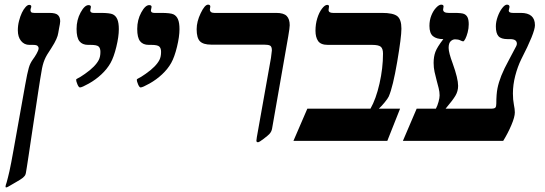

<svg xmlns="http://www.w3.org/2000/svg" viewBox="-20 -609 2358 830"><path d="M106.9 -415Q85 -415 71 -432.1Q57.1 -449.2 57.1 -478Q57.1 -499 62.3 -518.8Q67.4 -538.6 74.7 -554Q82 -569.3 90.6 -578.6Q99.1 -587.9 106 -587.9Q109.9 -587.9 112.5 -586.4Q115.2 -585 115.2 -581.1Q115.2 -577.1 113.5 -573.7Q111.8 -570.3 111.8 -564.9Q111.8 -560.5 114.5 -556.9Q117.2 -553.2 127.9 -553.2H193.8Q221.2 -553.2 230.7 -543.7Q240.2 -534.2 240.2 -517.1Q240.2 -511.7 238.8 -504.4Q237.3 -497.1 235.8 -488.8L231.9 -466.8Q231 -460.4 229 -454.1Q227.1 -447.8 223.6 -439.9Q220.2 -432.1 214.8 -422.4Q209.5 -412.6 201.2 -399.9Q190.9 -384.8 184.1 -373.3Q177.2 -361.8 172.6 -350.6Q168 -339.4 164.8 -327.1Q161.6 -314.9 159.2 -298.8Q157.2 -288.6 153.6 -265.9Q149.9 -243.2 145.3 -212.6Q140.6 -182.1 135.3 -146.2Q129.9 -110.4 124.3 -74Q118.7 -37.6 113.5 -2.4Q108.4 32.7 104 61.8Q99.6 90.8 96.4 111.3Q93.3 131.8 91.8 139.2Q90.3 146 88.1 149.4Q85.9 152.8 79.1 159.2Q74.7 163.1 67.1 167.7Q59.6 172.4 51.5 177Q43.5 181.6 36.4 185.8Q29.3 189.9 25.9 191.9Q21.5 194.8 15.4 198Q9.3 201.2 6.8 201.2Q3.9 201.2 3.9 198.2Q3.9 194.8 5.1 190.7Q6.3 186.5 8.8 179.2Q11.7 168.5 14.6 157.2Q17.6 146 21 130.4Q24.4 114.7 28.8 92Q33.2 69.3 39.1 36.1L88.9 -242.2Q93.8 -269 97.4 -286.6Q101.1 -304.2 104.5 -315.9Q107.9 -327.6 112.1 -335.7Q116.2 -343.8 122.1 -352.1Q125.5 -356.4 129.6 -362.8Q133.8 -369.1 137.7 -376Q141.6 -382.8 144.3 -389.4Q147 -396 147 -400.9Q147 -406.2 142.3 -410.6Q137.7 -415 122.1 -415Z M414.1 -553.2Q455.1 -553.2 468 -546.9Q481 -540.5 487.3 -525.4Q493.7 -510.3 493.7 -482.9Q493.7 -450.7 482.9 -406.5Q472.2 -362.3 457.8 -336.7Q443.4 -311 418.7 -287.8Q394 -264.6 364 -247.8Q334 -231 325.7 -231Q320.3 -231 314.7 -244.4Q309.1 -257.8 309.1 -264.2Q309.1 -267.1 314.5 -269.5Q324.7 -273.9 347.4 -289.8Q370.1 -305.7 385 -320.8Q399.9 -335.9 407 -349.9Q414.1 -363.8 414.1 -384.8Q414.1 -400.4 406.5 -407.7Q398.9 -415 372.1 -415H360.8Q335.9 -415 323.5 -430.7Q311 -446.3 311 -483.9Q311 -522.9 328.4 -554.9Q345.7 -586.9 362.8 -586.9Q373 -586.9 373 -579.1L370.1 -564Q370.1 -553.2 384.8 -553.2Z M676.3 -553.2Q717.3 -553.2 730.2 -546.9Q743.2 -540.5 749.5 -525.4Q755.9 -510.3 755.9 -482.9Q755.9 -450.7 745.1 -406.5Q734.4 -362.3 720 -336.7Q705.6 -311 680.9 -287.8Q656.2 -264.6 626.2 -247.8Q596.2 -231 587.9 -231Q582.5 -231 576.9 -244.4Q571.3 -257.8 571.3 -264.2Q571.3 -267.1 576.7 -269.5Q586.9 -273.9 609.6 -289.8Q632.3 -305.7 647.2 -320.8Q662.1 -335.9 669.2 -349.9Q676.3 -363.8 676.3 -384.8Q676.3 -400.4 668.7 -407.7Q661.1 -415 634.3 -415H623Q598.1 -415 585.7 -430.7Q573.2 -446.3 573.2 -483.9Q573.2 -522.9 590.6 -554.9Q607.9 -586.9 625 -586.9Q635.3 -586.9 635.3 -579.1L632.3 -564Q632.3 -553.2 647 -553.2Z M893.1 -416Q858.9 -416 844.5 -430.4Q830.1 -444.8 830.1 -482.9Q830.1 -515.6 847.7 -552.2Q865.2 -588.9 879.4 -588.9Q889.2 -588.9 889.2 -580.1L887.2 -568.8Q887.2 -553.2 906.2 -553.2H1174.3Q1206.5 -553.2 1219.5 -539.8Q1232.4 -526.4 1232.4 -500Q1232.4 -488.8 1226.1 -452.1L1156.2 -53.2Q1155.3 -46.9 1152.1 -40.5Q1148.9 -34.2 1144 -29.1Q1139.2 -23.9 1119.9 -9Q1100.6 5.9 1095.2 5.9Q1088.4 5.9 1088.4 -1L1090.3 -16.1L1151.4 -358.9Q1155.3 -387.7 1155.3 -391.1Q1155.3 -407.7 1147.5 -411.9Q1139.6 -416 1121.1 -416Z M1654.3 0H1248.5L1308.6 -139.2H1581.5Q1605.5 -181.2 1620.6 -247.8Q1635.7 -314.5 1635.7 -377Q1635.7 -398.9 1626 -407Q1616.2 -415 1588.4 -415H1397.5Q1366.7 -415 1355.2 -431.6Q1343.8 -448.2 1343.8 -476.1Q1343.8 -504.9 1351.6 -530Q1359.4 -555.2 1371.8 -571.5Q1384.3 -587.9 1394.5 -587.9Q1402.3 -587.9 1402.3 -581.1L1400.4 -565.9Q1400.4 -553.2 1419.4 -553.2H1631.3Q1679.7 -553.2 1697.5 -539.1Q1715.3 -524.9 1715.3 -484.9Q1715.3 -448.7 1697 -341.3Q1678.7 -233.9 1660.6 -191.9Q1656.2 -182.6 1642.8 -166.3Q1629.4 -149.9 1617.7 -139.2H1709.5Z M2102.5 -139.2Q2117.7 -139.2 2121.6 -144Q2125.5 -148.9 2125.5 -161.1Q2125.5 -202.1 2130.6 -227.5Q2135.7 -252.9 2147.2 -282Q2158.7 -311 2180.7 -351.1Q2209.5 -404.3 2211.9 -410.2Q2214.4 -416 2214.4 -419.9Q2214.4 -439.9 2185.5 -439.9H2174.3Q2146 -439.9 2134.8 -452.6Q2123.5 -465.3 2123.5 -495.1Q2123.5 -515.1 2131.6 -537.4Q2139.6 -559.6 2151.1 -574.2Q2162.6 -588.9 2171.4 -588.9Q2182.6 -588.9 2182.6 -579.1L2179.2 -563Q2179.2 -553.2 2197.3 -553.2H2231.4Q2292.5 -553.2 2292.5 -500Q2292.5 -467.8 2233.4 -353Q2217.8 -321.3 2207.5 -282Q2197.3 -242.7 2197.3 -205.1Q2197.3 -177.7 2201.4 -157.2Q2205.6 -136.7 2205.6 -123Q2205.6 -103.5 2190.7 -68.4Q2175.8 -33.2 2155.3 0H1721.7L1781.2 -139.2H1864.3Q1871.1 -151.9 1875.7 -168.7Q1880.4 -185.5 1880.4 -196.8Q1880.4 -211.9 1876.2 -228.3Q1872.1 -244.6 1867.4 -262Q1862.8 -279.3 1858.6 -298.1Q1854.5 -316.9 1854.5 -336.9Q1854.5 -364.3 1862.3 -385Q1870.1 -405.8 1896.5 -439.9Q1867.2 -439.9 1851.8 -452.6Q1836.4 -465.3 1836.4 -497.1Q1836.4 -521.5 1844.7 -542.2Q1853 -563 1865.5 -575.9Q1877.9 -588.9 1887.2 -588.9Q1897.5 -588.9 1897.5 -581.1L1895.5 -567.9Q1895.5 -553.2 1919.4 -553.2H1943.4Q1976.1 -553.2 1986.3 -548.6Q1996.6 -543.9 2001.5 -533.4Q2006.3 -522.9 2006.3 -503.9Q2006.3 -486.3 2001.7 -469Q1997.1 -451.7 1991.5 -440.9Q1985.8 -430.2 1982.4 -430.2Q1978.5 -430.2 1969.7 -434.6Q1960.9 -439 1947.3 -439Q1937 -439 1928.2 -430.7Q1919.4 -422.4 1919.4 -401.9Q1919.4 -381.8 1937 -334.5Q1960.4 -269.5 1960.4 -237.8Q1960.4 -214.8 1948.5 -194.8Q1936.5 -174.8 1906.2 -139.2Z"/></svg>

Font: Liberation Serif
Style: Bold Italic
Weight: 700
Italic angle: -16.333°
Designer: Steve Matteson
Foundry: Ascender Corporation
Version: Version 2.1.5